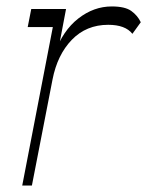

<svg xmlns="http://www.w3.org/2000/svg" viewBox="-20 -576 457 596"><path d="M49 0 144 -492H66L77 -548H185L155 -390L150 -411Q175 -481 223 -518.5Q271 -556 327 -556Q368 -556 387.5 -542Q407 -528 417 -507L391 -471Q369 -499 316 -499Q248 -499 203 -452.5Q158 -406 143 -329L79 0Z"/></svg>

Font: Savate ExtraLight
Style: Italic
Weight: 200
Italic angle: -11°
Designer: Max Esnée
Foundry: Plomb Type
Version: Version 2.000